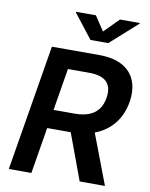

<svg xmlns="http://www.w3.org/2000/svg" viewBox="-100 -1020 853 1092"><g transform="rotate(10 326.0 -473.5)"><path d="M27.8 0 148.4 -727.5H420.4Q504.9 -727.5 556.9 -698.2Q608.9 -668.9 629.2 -616.5Q649.4 -564 638.2 -494.6Q627 -425.3 588.9 -374.3Q550.8 -323.2 488.5 -295.2Q426.3 -267.1 341.8 -267.1H147.9L166 -375H342.3Q392.1 -375 426 -388.9Q460 -402.8 479.5 -429.7Q499 -456.5 504.9 -494.6Q515.1 -555.2 485.1 -586.7Q455.1 -618.2 382.3 -618.2H260.3L158.2 0ZM437 0 314.9 -330.1H457.5L583 0ZM363.8 -946.8 419.4 -862.8 502.9 -946.8H617.2L616.7 -942.9L460.4 -803.2H357.9L249 -942.9L250 -946.8Z"/></g></svg>

Font: Inter SemiBold
Style: Italic
Weight: 600
Italic angle: -9.3988°
Designer: Rasmus Andersson
Foundry: rsms
Version: Version 4.001;git-66647c0bb